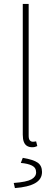

<svg xmlns="http://www.w3.org/2000/svg" viewBox="-20 -742 270 978"><path d="M144 8Q129 8 118 1.5Q107 -5 101.5 -19Q96 -33 96 -56V-722H126V-50Q126 -34 132 -27Q138 -20 148 -20Q151 -20 154.5 -20.5Q158 -21 164 -22L170 2Q164 5 158 6.5Q152 8 144 8ZM56 216 50 190Q116 185 140 171.5Q164 158 164 136Q164 112 143 101.5Q122 91 86 88L96 62Q150 71 172 86.5Q194 102 194 134Q194 171 159 191Q124 211 56 216Z"/></svg>

Font: SourceSans3VF
Style: Regular
Weight: 200
Designer: Paul D. Hunt
Foundry: Adobe
Version: Version 3.052;hotconv 1.1.0;makeotfexe 2.6.0